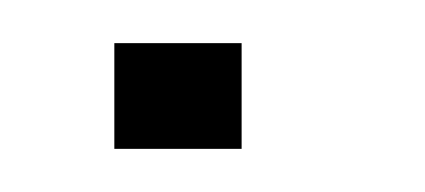

<svg xmlns="http://www.w3.org/2000/svg" viewBox="-20 -376 197 89"><path d="M33 -307V-356H92V-307Z"/></svg>

Font: Foldit Light
Style: Regular
Weight: 300
Version: Version 1.003